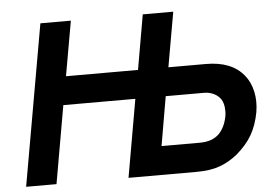

<svg xmlns="http://www.w3.org/2000/svg" viewBox="-52 -821 1258 891"><g transform="rotate(-5 577.0 -375.0)"><path d="M1129 -252Q1118 -192 1092 -147Q1067 -103.5 1020 -63.5Q980.5 -31.5 935.5 -15.5Q892 0 828 0H511.5L575 -362.5H239.5L176 0H34.5L166.5 -750H308.5L263.5 -495H599L643.5 -750H785.5L740.5 -495H915.5Q1035 -495 1091.5 -425Q1117.5 -393.5 1127.5 -348.5Q1137.5 -303.5 1129 -252ZM984.5 -248Q987.5 -267.5 985 -288Q982.5 -308.5 974 -323Q961.5 -342.5 940.2 -352.5Q919 -362.5 896 -362.5H716.5L677 -133.5H856.5Q912.5 -133.5 945 -164.5Q975 -195 984.5 -248Z"/></g></svg>

Font: Russisch Sans ExtraBold
Style: Italic
Weight: 800
Width: 4
Italic angle: -10°
Designer: Michael Sharanda (font) & Cristiano Sobral (main changes)
Foundry: Michael Sharanda
Version: Version 2.00;September 8, 2020;FontCreator 13.0.0.2681 64-bi